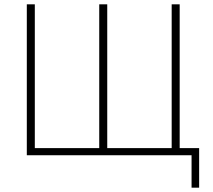

<svg xmlns="http://www.w3.org/2000/svg" viewBox="-20 -718 987 888"><path d="M866 0H104V-698H141V-33H439V-698H476V-33H774V-698H811V-33H901V150H866Z"/></svg>

Font: IBM Plex Sans ExtLt
Style: Regular
Weight: 200
Designer: Mike Abbink, Paul van der Laan, Pieter van Rosmalen
Foundry: Bold Monday
Version: Version 3.005